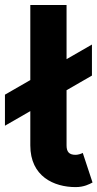

<svg xmlns="http://www.w3.org/2000/svg" viewBox="-20 -743 394 776"><path d="M314.5 -125C308.1 -121.1 294.4 -117.2 285.6 -117.2C259.3 -117.2 249 -129.4 249 -155.3V-378.4L351.6 -437.5V-563L249 -503.9V-722.7H102.5V-419.4L0 -360.4V-234.9L102.5 -293.9V-155.3C102.5 -29.8 198.2 13.2 285.6 13.2C319.8 13.2 341.8 1 354 -5.4Z"/></svg>

Font: Giphurs ExtraBold
Style: Regular
Weight: 800
Version: Version 1.000